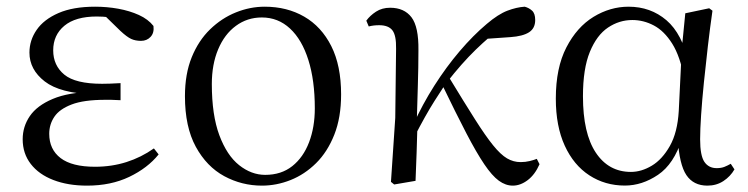

<svg xmlns="http://www.w3.org/2000/svg" viewBox="-20 -551 2279 585"><path d="M245.3 14.6Q187 14.6 142.7 -2.5Q98.3 -19.6 73.7 -51.5Q49.1 -83.4 49.1 -126.7Q49.1 -165.3 70.9 -197.3Q92.7 -229.3 140.5 -249.5Q188.3 -269.8 265.7 -271.6V-263.4Q162.9 -266.8 116.3 -302.9Q69.7 -339 69.7 -390.7Q69.7 -428.3 91.7 -460Q113.6 -491.8 158.1 -511.2Q202.6 -530.6 269.8 -530.6Q305.9 -530.6 340.4 -524.4Q375 -518.1 403.3 -505.3Q431.6 -492.4 447.6 -471.9Q450.2 -450.8 438.8 -438.7Q427.5 -426.5 409.6 -426.5Q392.7 -426.5 379.7 -432.4Q366.7 -438.4 346.9 -456.8L289.6 -512.6L345.7 -511.5L355 -491.9Q329.4 -496.3 311.7 -498.5Q294.1 -500.7 274.7 -500.7Q210 -500.7 176 -472.4Q142.1 -444.1 142.1 -397.6Q142.1 -351.6 176 -323.6Q209.8 -295.7 291.2 -295.7Q303.3 -295.7 316.2 -296.2Q329.1 -296.7 347.3 -297.7V-245.7Q327.9 -246.9 318.4 -246.9Q309 -246.9 300.6 -246.9Q235.1 -246.9 198.1 -232.6Q161.1 -218.4 145.6 -195.2Q130 -172 130 -143.3Q130 -95.8 164.7 -69.3Q199.4 -42.9 269.6 -42.9Q320.3 -42.9 365.3 -57.2Q410.3 -71.5 448.9 -98.8L463.3 -80.5Q429.8 -38.9 373.8 -12.1Q317.9 14.6 245.3 14.6Z M778.1 14.6Q716.7 14.6 663.2 -14.3Q609.7 -43.3 576.6 -103.8Q543.5 -164.4 543.5 -258Q543.5 -325.8 564.2 -376.7Q584.9 -427.5 620.1 -461.6Q655.4 -495.8 698.7 -513.2Q741.9 -530.6 786.5 -530.6Q854.5 -530.6 906.9 -500.3Q959.4 -470 989.4 -410.5Q1019.3 -351.1 1019.3 -263.4Q1019.3 -193 998.6 -140.7Q977.9 -88.3 943.1 -53.9Q908.2 -19.4 865.3 -2.4Q822.5 14.6 778.1 14.6ZM788 -18.2Q837 -18.2 870.6 -44.9Q904.2 -71.6 921.7 -117.6Q939.2 -163.6 939.2 -220.9Q939.2 -306 919.6 -368.1Q900.1 -430.2 863.7 -464Q827.4 -497.8 777.8 -497.8Q733.4 -497.8 698.7 -472.2Q664 -446.7 644.7 -400.7Q625.4 -354.8 625.4 -294.9Q625.4 -200.6 648.3 -139Q671.3 -77.4 708.6 -47.8Q745.9 -18.2 788 -18.2Z M1181 11.1 1171.2 3.1 1184.3 -191.8 1186.8 -402.2Q1187.6 -443.1 1175.6 -458.6Q1163.6 -474.2 1135.2 -474.2Q1126.6 -474.2 1119 -473.3Q1111.3 -472.4 1103.5 -470.4L1096.1 -488Q1107.4 -503.6 1125.7 -515.5Q1144 -527.4 1168.6 -527.4Q1211.5 -527.4 1233.7 -498.4Q1255.9 -469.3 1254.9 -397.8Q1254.9 -346.1 1253.1 -289.8Q1251.3 -233.4 1249.8 -177.6L1252 -174.4Q1250.8 -130 1249.4 -86.7Q1248.1 -43.4 1246.1 0ZM1239.7 -128.6 1225.1 -155.3H1232.2L1239.1 -171Q1267 -232.9 1303.3 -289.9Q1339.5 -346.8 1380.6 -395.1Q1421.8 -443.4 1463.1 -478.1Q1497.9 -507.7 1525.9 -518.4Q1553.8 -529 1578.7 -530.6Q1591.6 -527.2 1601.2 -518.5Q1610.7 -509.8 1610.7 -489.9Q1610.7 -464.7 1591.8 -452.6Q1572.9 -440.5 1535.1 -437.9L1445.1 -431.6L1517.1 -474.7Q1472.4 -441.2 1429.4 -399.5Q1386.4 -357.7 1341.8 -300.4L1336.2 -293.4Q1318.3 -266.1 1303.9 -243.4Q1289.6 -220.8 1274.8 -194.4Q1260 -168.1 1239.7 -128.6ZM1542.4 14.6Q1520.6 14.6 1499.9 -0.4Q1479.3 -15.4 1455.6 -50.5Q1431.8 -85.6 1400.6 -145.5Q1369.4 -205.4 1325.8 -295.8L1347 -317.2Q1394.7 -238.7 1426.9 -188Q1459 -137.3 1482.2 -108.6Q1505.4 -79.9 1524.8 -68.5Q1544.2 -57.1 1566.3 -57.1Q1581 -57.1 1593.9 -60.3Q1606.9 -63.4 1615.5 -67L1623.9 -50.7Q1610.1 -19.1 1587.9 -2.2Q1565.7 14.6 1542.4 14.6Z M1883.8 14.4Q1823.7 14.4 1775.8 -16.7Q1727.9 -47.8 1700.7 -107.2Q1673.5 -166.5 1673.5 -250.6Q1673.5 -344.2 1705.6 -406.4Q1737.6 -468.5 1788.3 -499.6Q1839.1 -530.6 1895.2 -530.6Q1962.2 -530.6 2010.5 -489.4Q2058.8 -448.1 2078.7 -358.5H2086.3L2064.5 -312.6Q2052.5 -379.3 2028.1 -418.1Q2003.6 -456.9 1972.2 -473.4Q1940.8 -490 1906.7 -490Q1866.8 -490 1832.5 -467Q1798.2 -444 1777.2 -392.9Q1756.2 -341.7 1756.2 -257.8Q1756.2 -144.9 1795.3 -86Q1834.4 -27.2 1902.4 -27.2Q1934.3 -27.2 1966 -46.2Q1997.8 -65.2 2021.1 -106.4Q2044.3 -147.6 2048.1 -212.9L2057.4 -403.1L2068 -510.5L2140.8 -525.8L2150.8 -518.4Q2143.4 -466.9 2136.8 -410.4Q2130.2 -353.9 2124.7 -299.8Q2119.2 -245.7 2116.2 -200.8Q2113.2 -155.9 2113.2 -126.6Q2113.2 -76.9 2126.2 -57.8Q2139.2 -38.7 2163.6 -38.7Q2177.4 -38.7 2187.2 -42.6Q2197 -46.5 2206.5 -52L2217.8 -34.9Q2205.5 -13.4 2184.2 0.6Q2162.9 14.6 2135.4 14.6Q2093 14.6 2071.4 -17.4Q2049.8 -49.4 2045.1 -127.8L2057.9 -128.2Q2033.3 -50.9 1984.8 -18.3Q1936.4 14.4 1883.8 14.4Z"/></svg>

Font: Source Han Serif JP VF
Style: Regular
Weight: 250
Designer: Ryoko NISHIZUKA 西塚涼子 (kana & ideographs); Frank Grießhammer (Latin, Greek & Cyrillic); Wenlong ZHANG 张文龙 (bopomofo); San
Foundry: Adobe
Version: Version 2.001;hotconv 1.1.0;makeotfexe 2.6.0